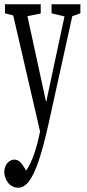

<svg xmlns="http://www.w3.org/2000/svg" viewBox="-27 -590 413 910"><path d="M59.1 299.8Q41.5 299.8 26.1 289.8Q10.7 279.8 2 261.2Q-6.8 242.7 -6.8 220.2Q-3.4 193.4 10.7 179.9Q24.9 166.5 41.5 166.5Q55.7 166.5 67.4 177Q79.1 187.5 93.3 212.4L115.2 251L87.4 278.3L68.4 251Q91.8 231 109.1 198.7Q126.5 166.5 139.2 127Q151.9 87.4 160.2 45.9L170.9 -9.8L173.3 -18.6L236.8 -316.9L291 -569.8H328.1L203.1 -3.4Q179.7 102.5 157.2 169.7Q134.8 236.8 111.1 268.3Q87.4 299.8 59.1 299.8ZM169.9 63.5 23.4 -569.8H90.8L195.8 -86.4L200.7 -62.5ZM-3.4 -526.9V-569.8H166V-525.9L82.5 -509.3H64.9ZM217.3 -526.9V-569.8H354V-526.9L304.2 -509.3H291Z"/></svg>

Font: Scarab Serif
Style: Condensed
Weight: 400
Designer: John Roberts
Foundry: Scarab
Version: 1.0